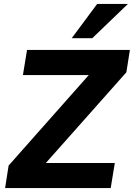

<svg xmlns="http://www.w3.org/2000/svg" viewBox="-20 -960 683 980"><path d="M6 0 24 -115 474 -623 467 -577H97L118 -705H643L625 -591L174 -83L181 -128H566L545 0ZM346 -765 476 -940H633L451 -765Z"/></svg>

Font: Mulish ExtraLight ExtraBold
Style: Italic
Weight: 800
Italic angle: -9°
Version: Version 3.603